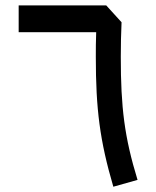

<svg xmlns="http://www.w3.org/2000/svg" viewBox="-20 -707 592 728"><path d="M344.7 -585C343.3 -552.2 343.3 -518.6 343.3 -491.7C343.3 -293 358.4 -174.3 409.7 1L501.5 -24.9C451.7 -187.5 438 -299.3 438 -491.7C438 -538.6 439 -578.1 440.9 -622.6L382.8 -686.5H50.8V-585Z"/></svg>

Font: Estedad Medium
Style: Regular
Weight: 500
Designer: Amin Abedi
Version: Version 7.3